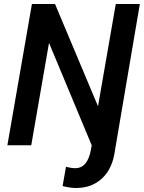

<svg xmlns="http://www.w3.org/2000/svg" viewBox="-20 -731 724 966"><path d="M562.5 -710.9 473.1 -196.3 256.8 -710.9H140.6L17.1 0H137.2L226.6 -515.1L441.4 0L438 19.5C426.8 83.5 400.4 115.2 358.4 115.2C345.2 115.2 329.6 112.8 312 108.4L294.9 205.1C319.8 211.4 341.8 214.8 360.8 214.8C361.8 214.8 362.8 214.8 363.8 214.8C416 214.8 460 198.2 494.6 165.5C529.3 132.8 550.3 86.4 558.1 27.3L683.6 -710.9Z"/></svg>

Font: Roboto Medium
Style: Italic
Weight: 500
Italic angle: -12°
Designer: Google
Version: Version 2.137; 2017